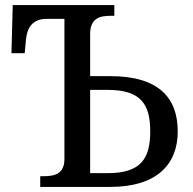

<svg xmlns="http://www.w3.org/2000/svg" viewBox="-20 -734 758 754"><path d="M138 0H413C593 0 678 -86 678 -218C678 -350 603 -435 413 -435H334V-600C334 -663 372 -672 416 -672H429V-714H30L25 -525H77L82 -578C86 -622 105 -660 164 -660H233V-110C233 -51 195 -42 151 -42H138ZM334 -54V-381H403C533 -381 570 -325 570 -218C570 -111 533 -54 403 -54Z"/></svg>

Font: Noto Serif
Style: Regular
Weight: 400
Designer: Monotype Design Team
Foundry: Monotype Imaging Inc.
Version: Version 2.015